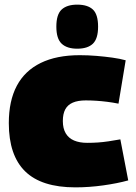

<svg xmlns="http://www.w3.org/2000/svg" viewBox="-20 -798 586 828"><path d="M18 -267Q18 -363 52.5 -428Q87 -493 155.5 -526.5Q224 -560 324 -560Q360 -560 396 -557Q432 -554 464.5 -549.5Q497 -545 522 -538L491 -351Q466 -356 442 -359Q418 -362 395 -363.5Q372 -365 350 -365Q316 -365 294 -355.5Q272 -346 261.5 -326.5Q251 -307 251 -276Q251 -244 263.5 -223Q276 -202 299.5 -192Q323 -182 356 -182Q380 -182 402 -183.5Q424 -185 447.5 -188.5Q471 -192 499 -197L533 -20Q486 -7 425 1.5Q364 10 305 10Q159 10 88.5 -59Q18 -128 18 -267ZM313 -588Q269 -588 246 -609.5Q223 -631 223 -683Q223 -736 246 -757Q269 -778 313 -778Q358 -778 380.5 -757Q403 -736 403 -683Q403 -631 380.5 -609.5Q358 -588 313 -588Z"/></svg>

Font: Georama Black
Style: Regular
Weight: 900
Designer: Jean-Baptiste Levee
Foundry: Production Type
Version: Version 1.001